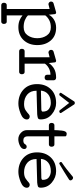

<svg xmlns="http://www.w3.org/2000/svg" viewBox="889 -1804 1194 3013"><g transform="rotate(90 1486.5 -297.0)"><path d="M579.1 -284.2Q579.1 -370.6 535.9 -433.8Q492.7 -497.1 408.2 -497.1Q343.8 -497.1 297.1 -472.7Q250.5 -448.2 221.2 -410.2V-138.2Q252 -107.4 298.1 -89.1Q344.2 -70.8 405.3 -70.8Q490.7 -70.8 534.9 -134.5Q579.1 -198.2 579.1 -284.2ZM687 -284.2Q687 -154.3 610.4 -71Q533.7 12.2 405.3 12.2Q345.2 12.2 300.5 -5.9Q255.9 -23.9 221.2 -53.2V194.8H319.8Q338.4 194.8 346.7 208.5Q355 222.2 355 240.2Q355 256.3 345.5 268.6Q335.9 280.8 318.8 280.8H63Q42.5 280.8 32.7 269Q22.9 257.3 22.9 238.8Q22.9 220.7 32 207.8Q41 194.8 60.1 194.8H121.1V-478L51.3 -460.9Q50.3 -460.4 48.3 -460.2Q46.4 -460 43.9 -460Q29.3 -460 16.6 -471.9Q3.9 -483.9 3.9 -499Q3.9 -515.6 11.2 -525.6Q18.6 -535.6 32.2 -540L168 -579.1Q169.9 -579.1 170.4 -579.6Q170.9 -580.1 172.9 -580.1H176.3Q186.5 -580.1 193.8 -574Q201.2 -567.9 201.2 -557.1L210.9 -464.8Q234.4 -514.6 289.1 -547.4Q343.8 -580.1 415 -580.1Q543 -580.1 615 -496.3Q687 -412.6 687 -284.2Z M1152.8 -491.2Q1094.2 -491.2 1048.3 -465.3Q1002.4 -439.5 978.5 -403.8V-85.9H1109.4Q1127.9 -85.9 1136.2 -72.5Q1144.5 -59.1 1144.5 -41Q1144.5 -24.9 1135 -12.5Q1125.5 0 1108.4 0H785.6Q765.1 0 755.4 -11.7Q745.6 -23.4 745.6 -42Q745.6 -60.1 754.6 -73Q763.7 -85.9 782.7 -85.9H878.4V-478L808.6 -460.9Q807.6 -460.4 805.9 -460.2Q804.2 -460 801.8 -460Q787.1 -460 774.4 -471.9Q761.7 -483.9 761.7 -499Q761.7 -515.6 768.8 -525.6Q775.9 -535.6 789.6 -540L925.8 -579.1Q927.7 -579.1 928.2 -579.6Q928.7 -580.1 930.7 -580.1H933.6Q943.8 -580.1 951.2 -574Q958.5 -567.9 958.5 -557.1L968.8 -464.8Q1002.4 -516.1 1057.4 -548.1Q1112.3 -580.1 1197.8 -580.1Q1213.9 -580.1 1226.3 -570.6Q1238.8 -561 1238.8 -543.9V-439.9Q1238.8 -419.4 1227.1 -409.7Q1215.3 -399.9 1196.8 -399.9Q1178.7 -399.9 1165.8 -408.9Q1152.8 -418 1152.8 -437Z M1299.3 0ZM1594.7 -873.5Q1601.6 -873.5 1607.9 -871.3Q1614.3 -869.1 1617.2 -865.2L1749 -663.1Q1751.5 -660.2 1752.7 -657Q1753.9 -653.8 1753.9 -650.9Q1753.9 -642.1 1745.6 -636Q1737.3 -629.9 1727.5 -629.9Q1723.1 -629.9 1718.5 -631.1Q1713.9 -632.3 1710.9 -636.2L1594.7 -785.6L1478.5 -636.2Q1475.6 -632.3 1470.9 -631.1Q1466.3 -629.9 1461.9 -629.9Q1452.1 -629.9 1443.8 -636Q1435.5 -642.1 1435.5 -650.9Q1435.5 -653.8 1436.8 -657Q1438 -660.2 1440.4 -663.1L1572.3 -865.2Q1575.2 -869.1 1581.5 -871.3Q1587.9 -873.5 1594.7 -873.5ZM1403.3 -272.9Q1403.3 -177.2 1463.1 -127.2Q1522.9 -77.1 1610.4 -77.1Q1672.4 -77.1 1707.8 -100.3Q1743.2 -123.5 1775.4 -153.3Q1782.7 -159.7 1791 -162.8Q1799.3 -166 1807.6 -166Q1827.1 -166 1840.8 -154.1Q1854.5 -142.1 1854.5 -122.1Q1854.5 -59.6 1763.9 -23.7Q1673.3 12.2 1606.4 12.2Q1472.7 12.2 1386 -67.1Q1299.3 -146.5 1299.3 -280.8Q1299.3 -413.6 1378.9 -496.8Q1458.5 -580.1 1594.7 -580.1Q1692.4 -580.1 1772.9 -512.5Q1853.5 -444.8 1853.5 -337.9Q1853.5 -301.3 1830.8 -293.9Q1808.1 -286.6 1773.4 -283.2ZM1731 -369.1Q1731 -439 1688.2 -468Q1645.5 -497.1 1594.7 -497.1Q1508.8 -497.1 1458.3 -454.6Q1407.7 -412.1 1401.4 -341.8L1694.8 -348.1Q1708.5 -348.6 1719.7 -353.3Q1731 -357.9 1731 -369.1Z M2181.2 -65.4Q2228 -65.4 2241.7 -91.8Q2255.4 -118.2 2283.2 -118.2Q2298.3 -118.2 2308.3 -107.2Q2318.4 -96.2 2318.4 -81.1Q2318.4 -37.6 2266.1 -12.2Q2213.9 13.2 2164.6 13.2Q2107.4 13.2 2064.5 -27.1Q2021.5 -67.4 2021.5 -121.1V-466.8H1948.2Q1927.7 -466.8 1918 -478.5Q1908.2 -490.2 1908.2 -508.8Q1908.2 -526.9 1917.2 -540Q1926.3 -553.2 1945.3 -553.2H2021.5Q2021.5 -597.7 2029.3 -671.9Q2037.1 -746.1 2079.1 -746.1Q2091.3 -746.1 2100.3 -743.2Q2109.4 -740.2 2118.2 -733.9V-724.1Q2118.2 -717.8 2118.7 -709.7Q2119.1 -701.7 2119.1 -695.3V-553.2H2247.1Q2265.6 -553.2 2273.9 -539.6Q2282.2 -525.9 2282.2 -507.8Q2282.2 -491.7 2272.7 -479.2Q2263.2 -466.8 2246.1 -466.8H2119.1V-136.2Q2119.1 -98.1 2136.7 -81.8Q2154.3 -65.4 2181.2 -65.4Z M2370.6 0ZM2769.5 -846.2Q2784.7 -846.2 2797.6 -833.3Q2810.5 -820.3 2810.5 -805.2Q2810.5 -798.8 2807.4 -793.2Q2804.2 -787.6 2797.9 -783.2Q2740.2 -747.1 2677.2 -707Q2614.3 -667 2554.7 -633.3Q2552.2 -631.8 2549.8 -630.9Q2547.4 -629.9 2545.4 -629.9Q2536.1 -629.9 2528.8 -637.9Q2521.5 -646 2521.5 -655.3Q2521.5 -660.2 2523.7 -663.8Q2525.9 -667.5 2529.8 -669.9Q2584.5 -706.5 2642.3 -751.5Q2700.2 -796.4 2749.5 -838.9Q2753.4 -842.3 2758.5 -844.2Q2763.7 -846.2 2769.5 -846.2ZM2474.6 -272.9Q2474.6 -177.2 2534.4 -127.2Q2594.2 -77.1 2681.6 -77.1Q2743.7 -77.1 2779.1 -100.3Q2814.5 -123.5 2846.7 -153.3Q2854 -159.7 2862.3 -162.8Q2870.6 -166 2878.9 -166Q2898.4 -166 2912.1 -154.1Q2925.8 -142.1 2925.8 -122.1Q2925.8 -59.6 2835.2 -23.7Q2744.6 12.2 2677.7 12.2Q2543.9 12.2 2457.3 -67.1Q2370.6 -146.5 2370.6 -280.8Q2370.6 -413.6 2450.2 -496.8Q2529.8 -580.1 2666 -580.1Q2763.7 -580.1 2844.2 -512.5Q2924.8 -444.8 2924.8 -337.9Q2924.8 -301.3 2902.1 -293.9Q2879.4 -286.6 2844.7 -283.2ZM2802.2 -369.1Q2802.2 -439 2759.5 -468Q2716.8 -497.1 2666 -497.1Q2580.1 -497.1 2529.5 -454.6Q2479 -412.1 2472.7 -341.8L2766.1 -348.1Q2779.8 -348.6 2791 -353.3Q2802.2 -357.9 2802.2 -369.1Z"/></g></svg>

Font: Cutive
Style: Regular
Weight: 400
Designer: Vernon Adams
Version: Version 1.002